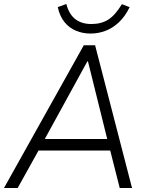

<svg xmlns="http://www.w3.org/2000/svg" viewBox="-25 -947 754 967"><path d="M-5 0 397 -719H454L640 0H578L526 -205L556 -189H141L178 -205L64 0ZM415 -638 194 -235 172 -247H542L518 -235L418 -638ZM431 -778Q392 -778 358 -792Q324 -806 300 -835.5Q276 -865 266 -911L309 -927Q323 -874 355 -850Q387 -826 435 -826Q485 -826 520 -848Q555 -870 589 -926L628 -911Q604 -862 572 -833Q540 -804 504.5 -791Q469 -778 431 -778Z"/></svg>

Font: Nunitoga
Style: Light Italic
Weight: 300
Italic angle: -9°
Designer: Vernon Adams
Foundry: Vernon Adams
Version: Version 1.0